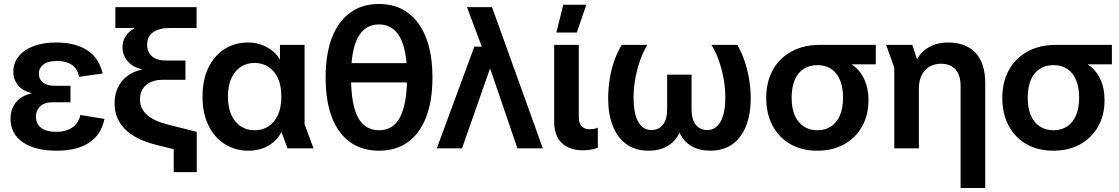

<svg xmlns="http://www.w3.org/2000/svg" viewBox="-20 -747 5638 967"><path d="M265 12Q157 12 95 -30.5Q33 -73 33 -149Q33 -196 59 -230Q85 -264 139 -277V-278Q92 -290 69.5 -319Q47 -348 47 -385Q47 -429 73.5 -462.5Q100 -496 148.5 -514.5Q197 -533 262 -533Q361 -533 420.5 -493Q480 -453 497 -377L378 -360Q370 -402 341 -421Q312 -440 267 -440Q223 -440 199.5 -423Q176 -406 176 -376Q176 -347 197 -331Q218 -315 257 -315H335V-232H246Q204 -232 182.5 -211.5Q161 -191 161 -160Q161 -122 188 -102.5Q215 -83 264 -83Q311 -83 343 -104Q375 -125 385 -168L506 -148Q490 -69 429 -28.5Q368 12 265 12Z M855 120V-65L922 21L768 -17Q661 -44 609 -97Q557 -150 557 -226Q557 -293 594 -338Q631 -383 696 -397V-398Q651 -407 624 -437.5Q597 -468 597 -508Q597 -540 613 -565Q629 -590 658 -605V-606H561V-711H970V-606H838Q781 -606 751 -584.5Q721 -563 721 -523Q721 -484 746 -463Q771 -442 817 -442H914V-345H799Q746 -345 715.5 -318.5Q685 -292 685 -246Q685 -202 718 -170.5Q751 -139 824 -120L971 -83V120Z M1230 12Q1165 12 1112.5 -21Q1060 -54 1030 -115Q1000 -176 1000 -260Q1000 -345 1029.5 -406Q1059 -467 1111 -500Q1163 -533 1229 -533Q1261 -533 1291 -523.5Q1321 -514 1346.5 -495.5Q1372 -477 1389 -448H1390V-521H1514V-121L1559 0H1428L1398 -81H1397Q1380 -49 1353.5 -28Q1327 -7 1295.5 2.5Q1264 12 1230 12ZM1262 -91Q1302 -91 1332 -110.5Q1362 -130 1379.5 -167.5Q1397 -205 1397 -261Q1397 -316 1379.5 -353.5Q1362 -391 1331.5 -410.5Q1301 -430 1262 -430Q1223 -430 1193 -410.5Q1163 -391 1145.5 -353.5Q1128 -316 1128 -261Q1128 -205 1145.5 -167.5Q1163 -130 1193 -110.5Q1223 -91 1262 -91Z M1889 12Q1804 12 1743.5 -31Q1683 -74 1651.5 -156Q1620 -238 1620 -357Q1620 -474 1651.5 -556.5Q1683 -639 1743.5 -683Q1804 -727 1889 -727Q1974 -727 2034 -683Q2094 -639 2126 -556.5Q2158 -474 2158 -357Q2158 -238 2126 -156Q2094 -74 2034 -31Q1974 12 1889 12ZM1889 -91Q1936 -91 1967 -119.5Q1998 -148 2014 -207.5Q2030 -267 2030 -357V-364Q2030 -496 1994 -560Q1958 -624 1889 -624Q1819 -624 1783.5 -560Q1748 -496 1748 -364V-357Q1748 -221 1783 -156Q1818 -91 1889 -91ZM1708 -332V-429H2071V-332Z M2586 0 2430 -456 2417 -484 2332 -711H2458L2714 0ZM2180 0 2369 -512H2483L2490 -422H2455L2307 0Z M2917 10Q2848 10 2809.5 -26.5Q2771 -63 2771 -135V-521H2895V-158Q2895 -127 2909 -111.5Q2923 -96 2950 -96Q2959 -96 2969 -97.5Q2979 -99 2991 -104V-3Q2972 4 2955 7Q2938 10 2917 10ZM2782 -583 2817 -723H2933L2885 -583Z M3246 12Q3181 12 3135.5 -20.5Q3090 -53 3066.5 -112.5Q3043 -172 3043 -251Q3043 -297 3050 -344.5Q3057 -392 3072.5 -437Q3088 -482 3111 -521H3240Q3217 -482 3201.5 -436Q3186 -390 3178.5 -344.5Q3171 -299 3171 -257Q3171 -175 3194.5 -133.5Q3218 -92 3261 -92Q3297 -92 3318.5 -118.5Q3340 -145 3340 -197V-371H3463V-197Q3463 -145 3484.5 -118.5Q3506 -92 3543 -92Q3584 -92 3608.5 -133.5Q3633 -175 3633 -257Q3633 -299 3625.5 -344.5Q3618 -390 3602.5 -436Q3587 -482 3563 -521H3693Q3716 -482 3731 -437Q3746 -392 3753.5 -344.5Q3761 -297 3761 -251Q3761 -172 3737.5 -112.5Q3714 -53 3668.5 -20.5Q3623 12 3557 12Q3503 12 3463.5 -10.5Q3424 -33 3403 -78H3402Q3380 -33 3340.5 -10.5Q3301 12 3246 12Z M4096 12Q4018 12 3960 -21.5Q3902 -55 3870.5 -115Q3839 -175 3839 -254Q3839 -334 3872 -394Q3905 -454 3966 -487.5Q4027 -521 4109 -521H4391V-423H4270V-422Q4296 -405 4314.5 -379.5Q4333 -354 4343.5 -319.5Q4354 -285 4354 -242Q4354 -167 4321.5 -109.5Q4289 -52 4231 -20Q4173 12 4096 12ZM4097 -91Q4137 -91 4166 -110.5Q4195 -130 4210.5 -166.5Q4226 -203 4226 -255Q4226 -307 4210.5 -344Q4195 -381 4166 -400Q4137 -419 4097 -419Q4057 -419 4027.5 -400Q3998 -381 3982.5 -344Q3967 -307 3967 -255Q3967 -203 3982.5 -166.5Q3998 -130 4027.5 -110.5Q4057 -91 4097 -91Z M4818 200V-312Q4818 -370 4791.5 -398Q4765 -426 4720 -426Q4669 -426 4638.5 -392.5Q4608 -359 4608 -301V0H4484V-406L4443 -521H4575L4598 -450H4599Q4613 -475 4635.5 -493.5Q4658 -512 4688 -522.5Q4718 -533 4755 -533Q4844 -533 4893 -481Q4942 -429 4942 -328V200Z M5285 12Q5207 12 5149 -21.5Q5091 -55 5059.5 -115Q5028 -175 5028 -254Q5028 -334 5061 -394Q5094 -454 5155 -487.5Q5216 -521 5298 -521H5580V-423H5459V-422Q5485 -405 5503.5 -379.5Q5522 -354 5532.5 -319.5Q5543 -285 5543 -242Q5543 -167 5510.5 -109.5Q5478 -52 5420 -20Q5362 12 5285 12ZM5286 -91Q5326 -91 5355 -110.5Q5384 -130 5399.5 -166.5Q5415 -203 5415 -255Q5415 -307 5399.5 -344Q5384 -381 5355 -400Q5326 -419 5286 -419Q5246 -419 5216.5 -400Q5187 -381 5171.5 -344Q5156 -307 5156 -255Q5156 -203 5171.5 -166.5Q5187 -130 5216.5 -110.5Q5246 -91 5286 -91Z"/></svg>

Font: TikTok Sans 24pt SemiBold
Style: Regular
Weight: 600
Version: Version 4.000